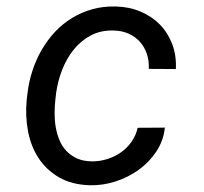

<svg xmlns="http://www.w3.org/2000/svg" viewBox="-20 -558 627 589"><path d="M260.3 -63Q284.2 -62.5 307.6 -69.6Q331.1 -76.7 350.3 -90.1Q369.6 -103.5 383.3 -122.8Q397 -142.1 402.3 -166L485.8 -166.5Q481.4 -126 459.5 -93Q437.5 -60.1 405.3 -36.9Q373 -13.7 334 -1.2Q294.9 11.2 256.3 10.3Q200.7 8.8 161.6 -13.7Q122.6 -36.1 98.6 -72.5Q74.7 -108.9 65.9 -155.8Q57.1 -202.6 62 -252.4L64.5 -273.4Q68.8 -309.1 80.1 -342.8Q91.3 -376.5 108.6 -406.2Q126 -436 149.2 -460.7Q172.4 -485.4 201.2 -502.9Q230 -520.5 263.7 -529.8Q297.4 -539.1 335.4 -538.1Q376.5 -537.1 411.1 -522.5Q445.8 -507.8 470.5 -482.7Q495.1 -457.5 508.3 -422.6Q521.5 -387.7 519.5 -346.2L436.5 -346.7Q437.5 -371.1 430.7 -392.1Q423.8 -413.1 409.9 -429Q396 -444.8 376 -454.1Q356 -463.4 330.6 -464.4Q290 -465.8 259 -449.5Q228 -433.1 206.1 -405.8Q184.1 -378.4 170.7 -343.8Q157.2 -309.1 152.3 -273.4L149.9 -252.9Q147.5 -231.9 147.5 -210Q147.5 -188 151.1 -167.2Q154.8 -146.5 162.6 -127.7Q170.4 -108.9 183.6 -95Q196.8 -81.1 215.6 -72.3Q234.4 -63.5 260.3 -63Z"/></svg>

Font: Roboto Mono
Style: Italic
Weight: 400
Designer: Google
Version: Version 2.000985; 2015; ttfautohint (v1.3)